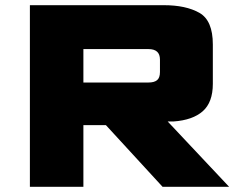

<svg xmlns="http://www.w3.org/2000/svg" viewBox="-20 -720 918 740"><path d="M95.2 0V-700H611.5Q696.4 -700 748.4 -670.6Q800.3 -641.3 800.3 -548.5V-397Q800.3 -325.7 761.6 -291.4Q722.8 -257.1 648.8 -251.8H626.3L863.1 0H606.6L388.3 -237.6H301.4V0ZM301.4 -402H552.7Q574.4 -402 585.5 -411.1Q596.5 -420.3 596.5 -442.3V-490.4Q596.5 -510.6 585.5 -520.7Q574.4 -530.8 552.7 -530.8H301.4Z"/></svg>

Font: Science Gothic
Style: Regular
Weight: 400
Designer: Thomas Phinney, Vassil Kateliev, Brandon Buerkle
Foundry: Font Detective LLC
Version: Version 1.018